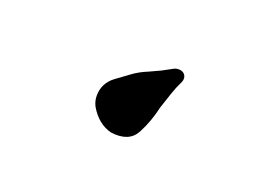

<svg xmlns="http://www.w3.org/2000/svg" viewBox="-35 -141 292 214"><g transform="rotate(20 111.5 -34.0)"><path d="M104 12Q88 8 78 -9Q75 -15 75 -21Q75 -36 87 -45Q94 -50 102 -56Q110 -62 120 -66L133 -72L146 -79Q148 -80 151 -80Q156 -80 158.5 -76.5Q161 -73 159 -68Q155 -60 152 -51Q149 -42 146 -33Q142 -15 134 0Q126 15 104 12Z"/></g></svg>

Font: Birthstone Bounce Medium
Style: Regular
Weight: 500
Designer: Robert E. Leuschke
Foundry: Rob Leuschke
Version: Version 1.010; ttfautohint (v1.8.3)